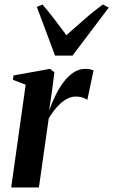

<svg xmlns="http://www.w3.org/2000/svg" viewBox="-20 -829 501 849"><path d="M29.5 0 93.5 -454.5 37 -476 40 -495.5 201 -524.5 220.5 -509.5 209.5 -423 197 -339.5Q208.5 -372 224.2 -404.8Q240 -437.5 260.2 -464.8Q280.5 -492 304.8 -508.2Q329 -524.5 356 -524.5Q371 -524.5 380 -522Q389 -519.5 393.5 -517L366 -387Q362.5 -391.5 347.5 -396.8Q332.5 -402 315.5 -402Q296.5 -402 278.5 -393Q260.5 -384 245 -369.2Q229.5 -354.5 217 -337.8Q204.5 -321 195.5 -305.5L152 0ZM223.5 -583 143 -798.5 168 -809Q193 -780 219.8 -744.8Q246.5 -709.5 273.5 -673.5Q312.5 -707 351.2 -741.8Q390 -776.5 434.5 -809L461 -795.5L300.5 -583Z"/></svg>

Font: Merriweather 120pt SemiBold
Style: Italic
Weight: 600
Italic angle: -7.8°
Version: Version 2.101